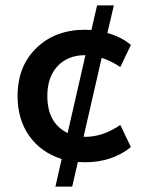

<svg xmlns="http://www.w3.org/2000/svg" viewBox="-20 -590 544 710"><path d="M247 100H185L208 -2Q132 -26 88.5 -87Q45 -148 45 -235Q45 -345 114.5 -412.5Q184 -480 295 -480Q299 -480 306.5 -479.5Q314 -479 318 -479L339 -570H401L377 -468Q428 -454 464 -424L425 -342Q389 -366 356 -376L289 -84H295Q361 -84 425 -128L464 -46Q394 10 295 10Q290 10 281 9.5Q272 9 268 9ZM155 -235Q155 -135 230 -98L296 -386H295Q231 -386 193 -345.5Q155 -305 155 -235Z"/></svg>

Font: Celebes SemiBold
Style: Regular
Weight: 600
Designer: Anugrah Pasau
Foundry: Lafontype
Version: Version 1.000